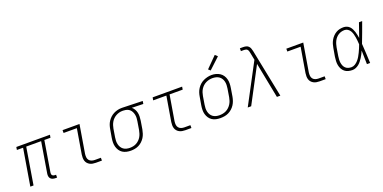

<svg xmlns="http://www.w3.org/2000/svg" viewBox="-13 -1588 4826 2419"><g transform="rotate(-20 2400.0 -378.5)"><path d="M436 8Q418 8 400.5 3Q383 -2 371.5 -14.5Q360 -27 357 -45Q354 -63 357 -81L425 -492H225L144 0H101L183 -492H100L106 -530H557L550 -492H468L400 -81Q398 -71 399.5 -61Q401 -51 407 -44Q413 -37 422.5 -33.5Q432 -30 442 -30H457V8Z M980 0Q959 0 938.5 -3.5Q918 -7 900.5 -16.5Q883 -26 870 -41Q857 -56 851 -75.5Q845 -95 845 -116Q845 -137 848 -158L904 -492H726V-530H953L890 -152Q887 -129 889 -107Q891 -85 904 -68.5Q917 -52 937.5 -45Q958 -38 980 -38H1061V0Z M1448 8Q1418 8 1389.5 1.5Q1361 -5 1338 -20Q1315 -35 1299.5 -58.5Q1284 -82 1276.5 -109.5Q1269 -137 1269.5 -166.5Q1270 -196 1275 -226L1294 -336Q1298 -362 1306.5 -388Q1315 -414 1330.5 -437.5Q1346 -461 1367 -480.5Q1388 -500 1413 -512.5Q1438 -525 1464.5 -531.5Q1491 -538 1518 -538Q1522 -538 1525.5 -538Q1529 -538 1533 -538L1801 -530L1795 -492L1642 -496Q1661 -481 1674 -458.5Q1687 -436 1692.5 -411Q1698 -386 1697 -358.5Q1696 -331 1692 -304L1674 -194Q1669 -168 1660.5 -141.5Q1652 -115 1637 -91Q1622 -67 1600.5 -47Q1579 -27 1554 -14.5Q1529 -2 1501.5 3Q1474 8 1448 8ZM1448 -30Q1470 -30 1492.5 -34.5Q1515 -39 1535.5 -50Q1556 -61 1573.5 -78Q1591 -95 1602.5 -115Q1614 -135 1621 -157Q1628 -179 1632 -201L1650 -311Q1654 -333 1655 -355Q1656 -377 1652 -397.5Q1648 -418 1639 -437Q1630 -456 1615.5 -470Q1601 -484 1581 -491Q1561 -498 1539 -499L1526 -500Q1524 -500 1521 -500Q1518 -500 1515 -500Q1493 -500 1471.5 -494Q1450 -488 1430 -477Q1410 -466 1393 -449.5Q1376 -433 1364.5 -413Q1353 -393 1346 -372Q1339 -351 1335 -329L1317 -219Q1313 -196 1312.5 -172.5Q1312 -149 1317 -127Q1322 -105 1333.5 -86Q1345 -67 1362.5 -54Q1380 -41 1402.5 -35.5Q1425 -30 1448 -30Z M2180 0Q2159 0 2138.5 -3.5Q2118 -7 2100.5 -16.5Q2083 -26 2070 -41Q2057 -56 2051 -75.5Q2045 -95 2045 -116Q2045 -137 2048 -158L2104 -492H1927L1934 -530H2329L2323 -492H2147L2090 -152Q2087 -129 2089 -107Q2091 -85 2104 -68.5Q2117 -52 2137.5 -45Q2158 -38 2180 -38H2261V0Z M2648 8Q2619 8 2590.5 2Q2562 -4 2538.5 -19.5Q2515 -35 2499.5 -58.5Q2484 -82 2476.5 -109Q2469 -136 2469.5 -166Q2470 -196 2475 -226L2494 -336Q2498 -363 2507 -389.5Q2516 -416 2532 -440.5Q2548 -465 2570 -484.5Q2592 -504 2618 -516Q2644 -528 2671.5 -534.5Q2699 -541 2727 -541Q2756 -541 2784.5 -533.5Q2813 -526 2836.5 -510.5Q2860 -495 2875.5 -472Q2891 -449 2898.5 -421.5Q2906 -394 2905.5 -364Q2905 -334 2900 -304L2882 -194Q2877 -167 2868 -140.5Q2859 -114 2843 -89.5Q2827 -65 2805 -45.5Q2783 -26 2757 -13.5Q2731 -1 2703 3.5Q2675 8 2648 8ZM2649 -30Q2672 -30 2695 -34.5Q2718 -39 2739 -49.5Q2760 -60 2778 -77Q2796 -94 2808.5 -114Q2821 -134 2828.5 -156Q2836 -178 2840 -201L2858 -311Q2862 -334 2862.5 -358Q2863 -382 2858 -404Q2853 -426 2841 -445Q2829 -464 2811 -476.5Q2793 -489 2770 -494.5Q2747 -500 2723 -500Q2701 -500 2678.5 -495Q2656 -490 2635 -479.5Q2614 -469 2596 -452.5Q2578 -436 2565.5 -415.5Q2553 -395 2546 -373.5Q2539 -352 2535 -329L2517 -219Q2513 -196 2512.5 -172.5Q2512 -149 2517 -127Q2522 -105 2533.5 -86Q2545 -67 2563 -54Q2581 -41 2603.5 -35.5Q2626 -30 2649 -30ZM2737 -598 2710 -622 2852 -765 2884 -735Z M3016 0 3301 -537 3281 -638Q3279 -649 3275.5 -660.5Q3272 -672 3264.5 -681Q3257 -690 3245.5 -693.5Q3234 -697 3221 -697H3178V-735H3221Q3241 -735 3260 -730.5Q3279 -726 3292.5 -713Q3306 -700 3312.5 -682Q3319 -664 3323 -645L3453 0H3407L3314 -476L3062 0Z M3980 0Q3959 0 3938.5 -3.5Q3918 -7 3900.5 -16.5Q3883 -26 3870 -41Q3857 -56 3851 -75.5Q3845 -95 3845 -116Q3845 -137 3848 -158L3904 -492H3726V-530H3953L3890 -152Q3887 -129 3889 -107Q3891 -85 3904 -68.5Q3917 -52 3937.5 -45Q3958 -38 3980 -38H4061V0Z M4418 8Q4390 8 4363 1Q4336 -6 4315.5 -23Q4295 -40 4282.5 -63.5Q4270 -87 4265 -114Q4260 -141 4261.5 -169Q4263 -197 4267 -226L4286 -336Q4290 -361 4297.5 -386Q4305 -411 4318.5 -435Q4332 -459 4351 -479Q4370 -499 4393.5 -513Q4417 -527 4442.5 -532.5Q4468 -538 4494 -538Q4517 -538 4538 -529.5Q4559 -521 4574 -506Q4589 -491 4599 -471Q4609 -451 4616 -430Q4623 -409 4627 -387Q4631 -365 4635 -343Q4651 -390 4667.5 -436.5Q4684 -483 4700 -530H4743Q4718 -463 4694 -395.5Q4670 -328 4643 -261Q4648 -196 4651 -130.5Q4654 -65 4657 0H4614Q4613 -46 4612 -92Q4611 -138 4610 -184Q4600 -162 4589.5 -140.5Q4579 -119 4566 -99Q4553 -79 4538 -59.5Q4523 -40 4504 -25Q4485 -10 4463 -1Q4441 8 4418 8ZM4418 -30Q4444 -30 4467.5 -44.5Q4491 -59 4509 -79.5Q4527 -100 4540.5 -123Q4554 -146 4565.5 -170Q4577 -194 4587.5 -218.5Q4598 -243 4607 -268Q4606 -292 4603.5 -316Q4601 -340 4597.5 -363.5Q4594 -387 4587.5 -410Q4581 -433 4569.5 -453Q4558 -473 4538 -486.5Q4518 -500 4494 -500Q4473 -500 4452 -494.5Q4431 -489 4412 -477Q4393 -465 4378 -448Q4363 -431 4353 -411Q4343 -391 4337 -370.5Q4331 -350 4327 -329L4309 -219Q4306 -197 4304.5 -175Q4303 -153 4306 -132Q4309 -111 4317 -91.5Q4325 -72 4340 -57.5Q4355 -43 4375.5 -36.5Q4396 -30 4418 -30Z"/></g></svg>

Font: Iosevka Slab XLtExObl
Style: Regular
Weight: 200
Width: 7
Italic angle: -9°
Monospace: yes
Designer: Belleve Invis
Foundry: Belleve Invis
Version: Version 11.1.1; ttfautohint (v1.8.3)